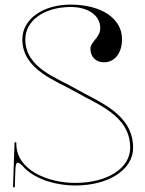

<svg xmlns="http://www.w3.org/2000/svg" viewBox="-20 -782 613 812"><path d="M278 -762.5C163.5 -762.5 74.5 -702.5 74.5 -615.5C74.5 -485.5 220 -440 299.5 -393.5C390.5 -340.5 530.5 -294.5 530.5 -157C530.5 -70.5 434.5 -8.5 298 -8.5C180 -8.5 49 -64 49 -174.5V-180H41.5L35 10H42.5L45 -62C45.5 -85.5 49 -94 55.5 -94C62.5 -94 72.5 -83.5 84.5 -70.5C135.5 -21 221 2.5 298 2.5C440 2.5 543 -64.5 543 -157C543 -302 393.5 -352.5 304.5 -404.5C221.5 -453 87 -494 87 -615.5C87 -694.5 166 -751.5 278 -752.5C353.5 -752.5 404 -716.5 404 -663C404 -622.5 362.5 -606.5 362.5 -575.5C362.5 -541.5 385.5 -518.5 419.5 -518.5C465.5 -518.5 496 -557.5 496 -616.5C496 -704 409 -762.5 278 -762.5Z"/></svg>

Font: ZnikomitNo24
Style: Regular
Weight: 500
Designer: gluk
Foundry: gluk
Version: Version 0.55